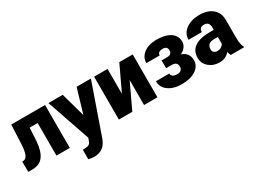

<svg xmlns="http://www.w3.org/2000/svg" viewBox="-35 -1187 2758 2049"><g transform="rotate(-30 1344.0 -162.5)"><path d="M518.1 -528.3V0H353.5V-401.4H254.9L246.1 -239.7Q236.8 -119.6 191.9 -60.1Q147 -0.5 58.6 0H6.8L4.9 -126L22 -127.9Q54.7 -131.8 70.6 -171.6Q86.4 -211.4 90.8 -292L101.1 -528.3Z M818.8 -230.5 906.7 -528.3H1083L867.7 88.4L858.4 110.8Q812.5 213.4 696.3 213.4Q664.1 213.4 628.4 203.6V85.9H649.9Q684.6 85.9 702.9 75.9Q721.2 65.9 730 40L743.2 4.9L559.6 -528.3H735.4Z M1433.1 -528.3H1598.1V0H1433.1V-307.6L1288.1 0H1122.6V-528.3H1288.1V-221.7Z M1960 -368.7Q1960 -420.4 1905.3 -420.4Q1842.3 -420.4 1842.3 -375H1677.7Q1677.7 -446.8 1738 -492.2Q1798.3 -537.6 1894.5 -537.6Q2001.5 -537.6 2063 -497.3Q2124.5 -457 2124.5 -383.8Q2124.5 -348.6 2103.3 -319.1Q2082 -289.6 2043.5 -272Q2133.8 -240.2 2133.8 -149.4Q2133.8 -77.1 2068.6 -33.7Q2003.4 9.8 1894.5 9.8Q1795.4 9.8 1732.4 -35.4Q1669.4 -80.6 1669.4 -156.2H1834Q1834 -136.2 1850.6 -121.8Q1867.2 -107.4 1905.8 -107.4Q1937 -107.4 1953.4 -122.6Q1969.7 -137.7 1969.7 -164.1Q1969.7 -220.7 1906.7 -222.7H1833V-318.4H1899.9Q1960 -318.4 1960 -368.7Z M2501 0Q2492.2 -16.1 2485.4 -47.4Q2439.9 9.8 2358.4 9.8Q2283.7 9.8 2231.4 -35.4Q2179.2 -80.6 2179.2 -148.9Q2179.2 -234.9 2242.7 -278.8Q2306.2 -322.8 2427.2 -322.8H2478V-350.6Q2478 -423.3 2415 -423.3Q2356.4 -423.3 2356.4 -365.7H2191.9Q2191.9 -442.4 2257.1 -490.2Q2322.3 -538.1 2423.3 -538.1Q2524.4 -538.1 2583 -488.8Q2641.6 -439.5 2643.1 -353.5V-119.6Q2644 -46.9 2665.5 -8.3V0ZM2397.9 -107.4Q2428.7 -107.4 2449 -120.6Q2469.2 -133.8 2478 -150.4V-234.9H2430.2Q2344.2 -234.9 2344.2 -157.7Q2344.2 -135.3 2359.4 -121.3Q2374.5 -107.4 2397.9 -107.4Z"/></g></svg>

Font: Sadagaat-English
Style: Regular
Weight: 900
Designer: Ahmed alsheikh
Foundry: Ahmed alsheikh Design
Version: Version 2.137;January 17, 2018;FontCreator 11.0.0.2408 64-bi